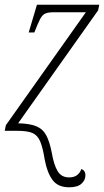

<svg xmlns="http://www.w3.org/2000/svg" viewBox="-29 -556 442 816"><path d="M265 240Q217 240 194 208.5Q171 177 161 122Q153 72 142 45.5Q131 19 109.5 9.5Q88 0 45 0H-9L-4 -24L336 -504H201Q176 -504 163.5 -498.5Q151 -493 141.5 -475Q132 -457 117 -418H93L128 -536H393L388 -512L48 -32Q97 -31 125 -19.5Q153 -8 167.5 19Q182 46 191 93Q200 145 216 171.5Q232 198 265 198Q304 198 317 162Q335 170 334 190Q334 209 317.5 224.5Q301 240 265 240Z"/></svg>

Font: Noto Serif SemiCondensed ExtraLight
Style: Italic
Weight: 200
Width: 4
Italic angle: -12°
Designer: Monotype Design Team
Foundry: Monotype Imaging Inc.
Version: Version 2.013